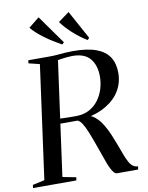

<svg xmlns="http://www.w3.org/2000/svg" viewBox="-119 -1053 868 1126"><g transform="rotate(-10 315.0 -490.0)"><path d="M-15.5 0 -13 -18.5 58 -34 150.5 -709 85 -725 87.5 -743H213.5Q237.5 -743 260.2 -745Q283 -747 306.2 -748.8Q329.5 -750.5 354 -750.5Q440 -750.5 492.8 -730.8Q545.5 -711 570 -673Q594.5 -635 594.5 -579Q594.5 -522 566.8 -474.5Q539 -427 484.2 -394Q429.5 -361 348.5 -347.5L359.5 -362.5Q390.5 -363 415.5 -342.5Q440.5 -322 460 -290Q479.5 -258 493.2 -224.5Q507 -191 516.5 -165.5Q530.5 -127.5 541 -100Q551.5 -72.5 561.5 -54.8Q571.5 -37 583.8 -28.2Q596 -19.5 613.5 -18.5L610.5 0H484Q475 0 465.5 -11.2Q456 -22.5 446.2 -43.2Q436.5 -64 427.5 -91Q410 -140 394.2 -184.5Q378.5 -229 364.2 -264.2Q350 -299.5 336 -320.8Q322 -342 308 -344.5Q301.5 -344.5 287.8 -344.2Q274 -344 257.2 -344Q240.5 -344 225 -344Q209.5 -344 199.5 -344.5L205 -374Q213.5 -373.5 228 -373Q242.5 -372.5 259.2 -372.2Q276 -372 290.5 -371.8Q305 -371.5 312 -372Q355 -373 387.5 -391.2Q420 -409.5 441.5 -438.8Q463 -468 473.8 -504Q484.5 -540 484.5 -576Q484.5 -644 451.2 -683.5Q418 -723 345.5 -723Q332 -723 312.8 -721.2Q293.5 -719.5 274.8 -716.5Q256 -713.5 243 -710.5L260.5 -725.5L165.5 -34L245.5 -18.5L242.5 0ZM462 -810.5 450.5 -799.5Q427.5 -813.5 406.2 -829.8Q385 -846 366.2 -863.2Q347.5 -880.5 331.5 -898Q315.5 -915.5 303.5 -932.5L369 -980.5ZM311.5 -810.5 299.5 -799.5Q274 -813.5 249 -829.2Q224 -845 201.2 -861.8Q178.5 -878.5 159.5 -895.5Q140.5 -912.5 127 -929.5L190.5 -980.5Z"/></g></svg>

Font: Merriweather 144pt
Style: Italic
Weight: 400
Italic angle: -7.8°
Version: Version 2.101